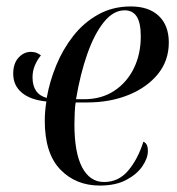

<svg xmlns="http://www.w3.org/2000/svg" viewBox="-20 -566 548 596"><path d="M290 10Q215 10 167 -40Q119 -90 119 -191Q119 -220 124 -251Q74 -256 47.5 -278.5Q21 -301 21 -337Q21 -369 37.5 -387Q54 -405 76 -405Q86 -405 93.5 -402Q101 -399 107 -394Q96 -381 88.5 -363.5Q81 -346 81 -326Q81 -274 125 -262Q134 -313 154.5 -363Q175 -413 207.5 -454.5Q240 -496 285 -521Q330 -546 386 -546Q442 -546 473 -516.5Q504 -487 504 -434Q504 -378 470.5 -336.5Q437 -295 379.5 -271.5Q322 -248 251 -248H215Q213 -239 212 -217.5Q211 -196 211 -180Q211 -92 235 -46.5Q259 -1 303 -1Q348 -1 378 -36.5Q408 -72 425 -126Q431 -124 435 -117.5Q439 -111 439 -97Q439 -75 422 -50Q405 -25 372 -7.5Q339 10 290 10ZM241 -258Q295 -258 334.5 -284Q374 -310 395.5 -354Q417 -398 417 -453Q417 -495 404.5 -514.5Q392 -534 367 -534Q332 -534 302.5 -497.5Q273 -461 251 -398.5Q229 -336 216 -258Z"/></svg>

Font: Noto Serif Display Condensed
Style: Italic
Weight: 400
Width: 3
Italic angle: -12°
Designer: Monotype Design Team
Foundry: Monotype Imaging Inc.
Version: Version 2.009